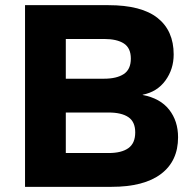

<svg xmlns="http://www.w3.org/2000/svg" viewBox="-20 -724 748 744"><path d="M77 0V-704H400Q528 -704 590.5 -654.5Q653 -605 653 -513Q653 -456 621 -412Q589 -368 533 -357V-356Q601 -343 635.5 -299Q670 -255 670 -192Q670 -100 604 -50Q538 0 412 0ZM235 -419H383Q432 -419 459.5 -437Q487 -455 487 -497Q487 -538 460 -555.5Q433 -573 383 -573H235ZM235 -131H401Q451 -131 477.5 -150Q504 -169 504 -211Q504 -252 477.5 -270Q451 -288 401 -288H235Z"/></svg>

Font: Prodigy Sans
Style: Bold
Weight: 700
Designer: Wei Huang
Foundry: Wei Huang
Version: Version 1.003; ttfautohint (v1.8.3)